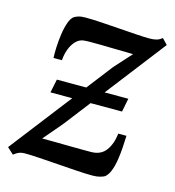

<svg xmlns="http://www.w3.org/2000/svg" viewBox="-96 -641 662 728"><g transform="rotate(15 235.5 -277.0)"><path d="M20 11 -5 -12 301 -408 361.5 -475Q349.5 -475.5 328.8 -475.8Q308 -476 283.5 -476.5Q259 -477 235.5 -477.5Q212 -478 193.8 -477.8Q175.5 -477.5 167 -476.5Q150 -474.5 137 -461Q124 -447.5 116.2 -426.8Q108.5 -406 107 -383H74Q73 -399 74 -424.2Q75 -449.5 78.8 -476Q82.5 -502.5 89.8 -523.5Q97 -544.5 108 -552Q114 -556 124.2 -559.2Q134.5 -562.5 152 -562.5Q180.5 -562.5 214.8 -560.2Q249 -558 284.5 -555.5Q320 -553 351.8 -550.8Q383.5 -548.5 407 -548.5Q421 -548.5 432.8 -551.5Q444.5 -554.5 455 -563.5L476 -541.5L174.5 -151L111.5 -77Q131 -77 159 -76.8Q187 -76.5 216.2 -76Q245.5 -75.5 269 -75.5Q292.5 -75.5 303 -75.5Q341 -75.5 360.8 -101.2Q380.5 -127 385.5 -169.5H417.5Q417 -149 415.2 -123.2Q413.5 -97.5 409.5 -72.5Q405.5 -47.5 397.8 -28.2Q390 -9 378.5 -0.5Q372.5 3 360.5 6.2Q348.5 9.5 331 9.5Q304.5 9.5 268 7Q231.5 4.5 192.8 1.8Q154 -1 119.5 -3.2Q85 -5.5 62 -5.5Q50 -5.5 40.5 -1.8Q31 2 20 11ZM96.5 -254 107.5 -307H388L377.5 -254Z"/></g></svg>

Font: Merriweather 24pt SemiCondensed
Style: Italic
Weight: 400
Width: 4
Italic angle: -7.8°
Designer: Eben Sorkin
Foundry: Eben Sorkin
Version: Version 2.101